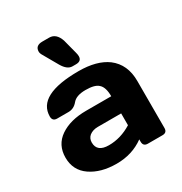

<svg xmlns="http://www.w3.org/2000/svg" viewBox="-183 -926 1019 1073"><g transform="rotate(-30 326.0 -389.5)"><path d="M261.2 -332H422.9Q422.9 -390.1 397.9 -412.1Q376 -434.1 315.7 -434.1Q255.4 -434.1 231.2 -404.5Q207 -375 171.9 -375H99.1Q69.3 -375 68.8 -404.8Q68.8 -544.9 335 -544.9Q451.2 -544.9 518.1 -496.1Q592.3 -439.9 591.8 -332V-29.8Q591.8 0 562 0H467.8Q438 0 438 -29.8V-44.9Q361.8 10.3 261 10Q160.2 9.8 95 -35.2Q29.8 -80.1 29.8 -162.1Q29.8 -244.1 94 -288.1Q158.2 -332 261.2 -332ZM199.2 -162.1Q199.2 -101.1 275.6 -101.1Q352.1 -101.1 422.9 -145V-221.2H272.9Q239.7 -221.2 217.8 -204.1Q199.2 -188 199.2 -162.1ZM242.2 -789.1H286.1Q331.1 -789.1 350.1 -732.9L374 -641.1Q377.9 -627 377.9 -616.7Q377.9 -585 341.8 -585H318.8Q285.6 -585 258.8 -630.9L206.1 -723.1Q196.3 -738.8 196.3 -750Q196.3 -789.1 242.2 -789.1Z"/></g></svg>

Font: Days One
Style: Regular
Weight: 400
Designer: Alexander Kalachev, Alexey Maslov, Jovanny Lemonad
Foundry: Alexander Kalachev, Alexey Maslov, Jovanny Lemonad
Version: Version 1.002